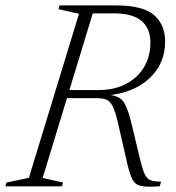

<svg xmlns="http://www.w3.org/2000/svg" viewBox="-43 -690 650 711"><path d="M115 -31 190.5 -14 186.5 0H-23L-19 -14L64 -31.5L249.5 -639L173.5 -656L177.5 -670H386Q485.5 -670 527 -634.5Q568.5 -599 568.5 -536Q568.5 -456 513.2 -402.8Q458 -349.5 366.5 -338Q403 -333 417 -309.2Q431 -285.5 443 -236.5L477 -95Q485.5 -59.5 494 -43Q502.5 -26.5 516.2 -22Q530 -17.5 553.5 -17.5L548.5 0Q504 3 482 -0.8Q460 -4.5 449.5 -22Q439 -39.5 429.5 -79L393.5 -236.5Q384 -276.5 374.5 -295.8Q365 -315 351.2 -320.8Q337.5 -326.5 315 -326.5H205ZM322.5 -356.5Q380 -356.5 423.2 -379Q466.5 -401.5 490.2 -441.2Q514 -481 514 -532.5Q514 -584.5 481.2 -612.5Q448.5 -640.5 378 -640.5H300.5L214 -356.5Z"/></svg>

Font: Newsreader Text Light
Style: Italic
Weight: 300
Italic angle: -17°
Designer: Hugues Gentile
Foundry: Production Type
Version: Version 1.001